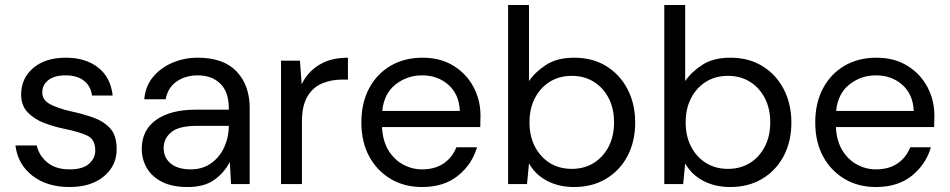

<svg xmlns="http://www.w3.org/2000/svg" viewBox="-20 -740 3819 772"><path d="M259 12Q170 12 111 -33Q52 -78 42 -155H128Q136 -116 169.5 -87.5Q203 -59 260 -59Q313 -59 338 -81.5Q363 -104 363 -135Q363 -180 330.5 -195Q298 -210 239 -222Q199 -230 159 -245Q119 -260 92 -287.5Q65 -315 65 -360Q65 -425 113.5 -466.5Q162 -508 245 -508Q324 -508 374.5 -468.5Q425 -429 433 -356H350Q345 -394 317.5 -415.5Q290 -437 244 -437Q199 -437 174.5 -418Q150 -399 150 -368Q150 -338 181.5 -321Q213 -304 267 -292Q313 -282 354.5 -267.5Q396 -253 422.5 -224.5Q449 -196 449 -142Q450 -75 398.5 -31.5Q347 12 259 12Z M734 12Q672 12 631 -9Q590 -30 570 -65Q550 -100 550 -141Q550 -217 608 -258Q666 -299 766 -299H900V-305Q900 -370 866 -403.5Q832 -437 775 -437Q726 -437 690.5 -412.5Q655 -388 646 -341H560Q565 -395 596.5 -432Q628 -469 675 -488.5Q722 -508 775 -508Q879 -508 931.5 -452.5Q984 -397 984 -305V0H909L904 -89Q883 -47 842.5 -17.5Q802 12 734 12ZM747 -59Q795 -59 829.5 -84Q864 -109 882 -149Q900 -189 900 -233V-234H773Q699 -234 668.5 -208.5Q638 -183 638 -145Q638 -106 666.5 -82.5Q695 -59 747 -59Z M1110 0V-496H1186L1193 -401Q1216 -450 1263 -479Q1310 -508 1379 -508V-420H1356Q1312 -420 1275 -404.5Q1238 -389 1216 -352Q1194 -315 1194 -250V0Z M1677 12Q1606 12 1551 -20.5Q1496 -53 1464.5 -111Q1433 -169 1433 -248Q1433 -326 1464 -384.5Q1495 -443 1550.5 -475.5Q1606 -508 1679 -508Q1751 -508 1803.5 -475.5Q1856 -443 1884 -390Q1912 -337 1912 -276Q1912 -265 1911.5 -254Q1911 -243 1911 -229H1516Q1519 -172 1542.5 -134.5Q1566 -97 1601.5 -78Q1637 -59 1677 -59Q1729 -59 1764 -83Q1799 -107 1815 -148H1898Q1878 -79 1821.5 -33.5Q1765 12 1677 12ZM1677 -437Q1617 -437 1570.5 -400.5Q1524 -364 1517 -294H1829Q1826 -361 1783 -399Q1740 -437 1677 -437Z M2288 12Q2227 12 2179.5 -13Q2132 -38 2107 -83L2099 0H2023V-720H2107V-414Q2131 -450 2175.5 -479Q2220 -508 2289 -508Q2363 -508 2418 -474Q2473 -440 2503.5 -381Q2534 -322 2534 -247Q2534 -172 2503.5 -113.5Q2473 -55 2417.5 -21.5Q2362 12 2288 12ZM2279 -61Q2329 -61 2367 -84.5Q2405 -108 2427 -150Q2449 -192 2449 -248Q2449 -304 2427 -346Q2405 -388 2367 -411.5Q2329 -435 2279 -435Q2229 -435 2191 -411.5Q2153 -388 2131 -346Q2109 -304 2109 -248Q2109 -192 2131 -150Q2153 -108 2191 -84.5Q2229 -61 2279 -61Z M2916 12Q2855 12 2807.5 -13Q2760 -38 2735 -83L2727 0H2651V-720H2735V-414Q2759 -450 2803.5 -479Q2848 -508 2917 -508Q2991 -508 3046 -474Q3101 -440 3131.5 -381Q3162 -322 3162 -247Q3162 -172 3131.5 -113.5Q3101 -55 3045.5 -21.5Q2990 12 2916 12ZM2907 -61Q2957 -61 2995 -84.5Q3033 -108 3055 -150Q3077 -192 3077 -248Q3077 -304 3055 -346Q3033 -388 2995 -411.5Q2957 -435 2907 -435Q2857 -435 2819 -411.5Q2781 -388 2759 -346Q2737 -304 2737 -248Q2737 -192 2759 -150Q2781 -108 2819 -84.5Q2857 -61 2907 -61Z M3502 12Q3431 12 3376 -20.5Q3321 -53 3289.5 -111Q3258 -169 3258 -248Q3258 -326 3289 -384.5Q3320 -443 3375.5 -475.5Q3431 -508 3504 -508Q3576 -508 3628.5 -475.5Q3681 -443 3709 -390Q3737 -337 3737 -276Q3737 -265 3736.5 -254Q3736 -243 3736 -229H3341Q3344 -172 3367.5 -134.5Q3391 -97 3426.5 -78Q3462 -59 3502 -59Q3554 -59 3589 -83Q3624 -107 3640 -148H3723Q3703 -79 3646.5 -33.5Q3590 12 3502 12ZM3502 -437Q3442 -437 3395.5 -400.5Q3349 -364 3342 -294H3654Q3651 -361 3608 -399Q3565 -437 3502 -437Z"/></svg>

Font: DeepMind Sans
Style: Regular
Weight: 400
Designer: Jonny Pinhorn / Modifications: Colophon Foundry
Foundry: Colophon Foundry
Version: Version 1.002; ttfautohint (v1.8.2)